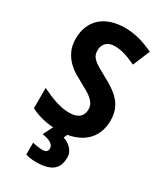

<svg xmlns="http://www.w3.org/2000/svg" viewBox="-233 -818 990 1151"><g transform="rotate(30 262.0 -242.0)"><path d="M481 -198.2Q481 -150.4 464.6 -112.1Q448.2 -73.7 416.7 -46.6Q385.3 -19.5 339.6 -4.9Q293.9 9.8 234.9 9.8Q183.1 9.8 135 -1Q86.9 -11.7 45.9 -33.2V-173.8Q69.3 -162.6 93.3 -152.1Q117.2 -141.6 141.8 -133.3Q166.5 -125 191.2 -120.1Q215.8 -115.2 240.2 -115.2Q265.1 -115.2 283 -120.8Q300.8 -126.5 311.8 -136.5Q322.8 -146.5 327.9 -160.4Q333 -174.3 333 -190.9Q333 -210.9 324.5 -226.3Q315.9 -241.7 300.5 -255.1Q285.2 -268.6 263.4 -281.2Q241.7 -293.9 214.8 -308.1Q192.4 -319.8 164.6 -336.4Q136.7 -353 112.1 -377.7Q87.4 -402.3 70.8 -437.3Q54.2 -472.2 54.2 -521Q54.2 -568.8 70.1 -606.7Q85.9 -644.5 115.2 -670.7Q144.5 -696.8 186.3 -710.4Q228 -724.1 279.8 -724.1Q305.7 -724.1 330.3 -720.7Q355 -717.3 379.2 -710.9Q403.3 -704.6 427.7 -695.3Q452.1 -686 478 -673.8L429.2 -556.2Q407.2 -566.4 388.2 -574.2Q369.1 -582 351.1 -587.4Q333 -592.8 315.7 -595.5Q298.3 -598.1 280.8 -598.1Q242.7 -598.1 222.4 -577.9Q202.1 -557.6 202.1 -523.9Q202.1 -505.9 208.3 -491.9Q214.4 -478 227.8 -465.8Q241.2 -453.6 262.5 -440.9Q283.7 -428.2 314 -412.1Q350.6 -392.6 381.3 -372.3Q412.1 -352.1 434.3 -327.4Q456.5 -302.7 468.8 -271.5Q481 -240.2 481 -198.2ZM367.2 122.1Q367.2 149.9 359.6 171.9Q352.1 193.8 334.5 209Q316.9 224.1 287.8 232.2Q258.8 240.2 216.3 240.2Q194.3 240.2 176.8 237.3Q159.2 234.4 145 230V147.9Q152.3 149.9 161.4 151.6Q170.4 153.3 179.9 154.8Q189.5 156.2 198.5 157.2Q207.5 158.2 214.8 158.2Q229 158.2 239.5 151.6Q250 145 250 127.9Q250 109.9 231.9 95.9Q213.9 82 168.9 75.2L207 0H301.3L288.1 29.8Q303.2 34.7 317.4 43Q331.5 51.3 342.5 62.7Q353.5 74.2 360.4 89.1Q367.2 104 367.2 122.1Z"/></g></svg>

Font: Droid Sans
Style: Bold
Weight: 700
Foundry: Ascender Corporation
Version: Version 1.00 build 112